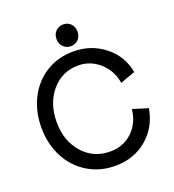

<svg xmlns="http://www.w3.org/2000/svg" viewBox="-148 -936 960 1062"><g transform="rotate(-20 332.0 -405.0)"><path d="M350.1 12.2Q260.3 12.2 188.5 -31.2Q116.7 -74.7 76.4 -151.9Q36.1 -229 36.1 -325.2Q36.1 -421.4 75.4 -498.3Q114.7 -575.2 185.3 -618.7Q255.9 -662.1 344.2 -662.1Q450.2 -662.1 528.1 -600.3Q606 -538.6 624 -439.9L536.1 -408.2Q523.9 -483.4 469.7 -531.7Q415.5 -580.1 344.2 -580.1Q249.5 -580.1 187.7 -508.1Q126 -436 126 -325.2Q126 -214.8 189.2 -143.3Q252.4 -71.8 350.1 -71.8Q427.2 -71.8 480 -121.3Q532.7 -170.9 542 -252L631.8 -224.1Q613.8 -118.2 536.9 -53Q460 12.2 350.1 12.2ZM388.4 -711.9Q371.1 -693.8 344.2 -693.8Q317.4 -693.8 299.8 -711.9Q282.2 -730 282.2 -757.8Q282.2 -785.6 299.8 -803.7Q317.4 -821.8 344.2 -821.8Q371.1 -821.8 388.4 -803.7Q405.8 -785.6 405.8 -757.8Q405.8 -730 388.4 -711.9Z"/></g></svg>

Font: Apfel Grotezk
Style: Regular
Weight: 400
Designer: Luigi Gorlero
Foundry: © 2023, Luigi Gorlero & Collletttivo
Version: Version 2.000;Glyphs 3.2 (3217)